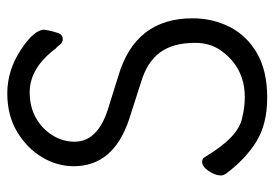

<svg xmlns="http://www.w3.org/2000/svg" viewBox="-136 -618 771 540"><g transform="rotate(-90 250.0 -347.5)"><path d="M247 -45Q331 -45 379 -113Q400 -144 400 -184Q400 -247 373 -283.5Q346 -320 289 -337L186 -370Q53 -414 53 -526Q53 -573 78.5 -615.5Q104 -658 150 -685.5Q196 -713 258 -713Q322 -713 379.5 -675.5Q437 -638 437 -609Q437 -607 434.5 -595Q432 -583 427.5 -570Q423 -557 410 -557Q401 -557 395 -565Q389 -573 384 -577Q329 -650 261 -650Q220 -650 189 -632.5Q158 -615 140 -586Q122 -557 122 -524Q122 -459 213 -430L309 -400Q469 -352 469 -192Q469 -135 444.5 -87Q420 -39 370.5 -10.5Q321 18 246 18Q171 18 121.5 -13Q72 -44 32 -98Q27 -106 27 -112Q27 -128 39.5 -146.5Q52 -165 65 -165Q75 -165 79 -157Q136 -61 191 -52Q220 -45 247 -45Z"/></g></svg>

Font: LXGW WenKai Mono TC
Style: Regular
Weight: 400
Designer: LXGW / Fontworks Inc.
Foundry: LXGW / Fontworks Inc.
Version: Version 1.330